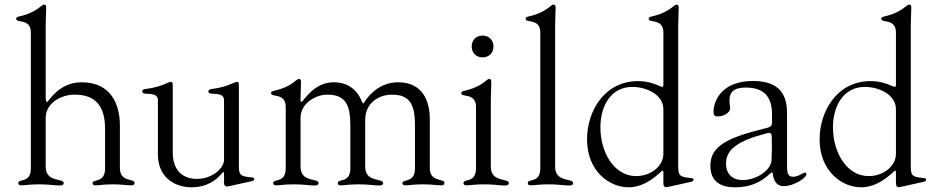

<svg xmlns="http://www.w3.org/2000/svg" viewBox="-20 -794 4032 827"><path d="M71.7 4.3C89.8 4.3 103.3 0 151.3 0C189.3 0 217.3 5 236.5 5C248.2 5 254.3 2.1 254.3 -5C254.3 -11.4 250.4 -14.2 239.3 -17C212 -23.8 177.2 -28.1 176.8 -76.7V-286.9C176.8 -347.3 239.7 -386.4 301.8 -386.4C397 -386.4 432.5 -330.3 432.5 -239.3V-67.8C432.2 -19.9 402.3 -19.5 387.1 -14.2C382.1 -12.4 378.6 -10.3 378.6 -5C378.6 2.1 383.9 4.3 392 4.3C409.4 4.3 422.9 0 466.6 0C508.9 0 522.4 4.3 544 4.3C553.6 4.3 559.7 1.8 559.7 -5.7C559.7 -12.1 555 -14.6 546.9 -17C527.7 -23.1 496.8 -24.5 496.4 -70.7V-253.6C496.4 -347.3 456 -439.6 331.7 -439.6C231.9 -439.6 188.9 -355.1 183.2 -355.1C178.6 -355.1 177.2 -358.7 176.8 -376.8C176.8 -383.9 176.8 -393.8 176.8 -407V-681.8C176.8 -715.2 179 -741.5 179 -760.7C179 -772 175.4 -774.1 169.7 -774.1C166.2 -774.1 162.6 -771.7 157.3 -767.8C143.8 -757.1 120 -735.8 59.7 -722.3C53.6 -721.2 49.7 -717.7 49.7 -713.1C49.7 -707.7 54.3 -705.3 60.7 -703.8C78.8 -699.9 112.9 -699.6 112.9 -653.4V-67.8C112.6 -23.1 86.6 -20.2 69.6 -15.6C63.6 -13.8 58.9 -11.4 58.9 -5C58.9 2.1 64.3 4.3 71.7 4.3Z M806.5 12.8C853.3 12.8 896.3 -4.6 927.2 -37.6L937.5 -49C943.2 -55 944.6 -54.3 945 -46.2V-32.7V-6.4C945 1.4 947.8 9.2 957 9.2C961.3 9.2 967.7 7.8 1063.6 -13.5C1070.7 -14.9 1074.9 -18.5 1074.9 -23.4C1074.9 -29.8 1068.5 -29.1 1063.6 -29.8C1019.5 -34.8 1008.9 -36.9 1008.9 -77.4V-423.3C1008.9 -437.5 1008.5 -441.1 999.6 -441.1C995.7 -441.1 991.5 -439.3 987.6 -437.5C954.2 -422.6 932.9 -416.2 891 -410.5C882.8 -409.8 877.5 -406.2 877.5 -400.6C877.5 -393.5 883.2 -391 891 -390.6C924.7 -389.9 945 -386 945 -362.9V-105.8C945 -68.9 893.8 -23.4 827.8 -23.4C773.8 -23.4 724.1 -53.3 724.1 -137.8V-423.3C724.1 -437.5 723.7 -441.1 714.8 -441.1C710.9 -441.1 706.7 -439.3 702.8 -437.5C669.4 -422.6 648.1 -416.2 606.2 -410.5C598 -409.8 592.7 -406.2 592.7 -400.6C592.7 -393.5 598.4 -391 606.2 -390.6C639.9 -389.9 660.2 -386 660.2 -362.9V-127.8C660.2 -37.6 724.1 12.8 806.5 12.8Z M1169.4 4.3C1187.5 4.3 1201 0 1248.9 0C1286.9 0 1315 5 1334.2 5C1345.9 5 1351.9 2.1 1351.9 -5C1351.9 -11.4 1348 -14.2 1337 -17C1309.7 -23.8 1274.9 -28.1 1274.5 -76.7V-286.9C1274.5 -347.3 1337.4 -386.4 1390.3 -386.4C1471.2 -386.4 1489 -337.4 1489 -253.6V-67.8C1488.6 -23.1 1462.7 -20.2 1445.7 -15.6C1439.6 -13.8 1435 -11.4 1435 -5C1435 2.1 1440.3 4.3 1447.8 4.3C1465.9 4.3 1479.4 0 1527.3 0C1565.3 0 1593.4 5 1612.6 5C1624.3 5 1630.3 2.1 1630.3 -5C1630.3 -11.4 1626.4 -14.2 1615.4 -17C1588.1 -23.8 1553.3 -28.1 1552.9 -76.7V-275.6C1552.9 -353.7 1614.3 -386.4 1668.7 -386.4C1749.6 -386.4 1767.4 -337.4 1767.4 -253.6V-67.8C1767 -19.9 1737.2 -19.5 1721.9 -14.2C1717 -12.4 1713.4 -10.3 1713.4 -5C1713.4 2.1 1718.8 4.3 1726.9 4.3C1744.3 4.3 1757.8 0 1801.5 0C1843.8 0 1857.2 4.3 1878.9 4.3C1888.5 4.3 1894.5 1.8 1894.5 -5.7C1894.5 -12.1 1889.9 -14.6 1881.7 -17C1862.6 -23.1 1831.7 -24.5 1831.3 -70.7V-281.2C1831.3 -362.2 1797.9 -439.6 1695 -439.6C1618.6 -439.6 1571.4 -388.8 1549.4 -353.7C1545.1 -346.6 1543 -346.9 1539.8 -354.4C1521.3 -403.1 1482.6 -439.6 1416.5 -439.6C1329.5 -439.6 1286.6 -355.1 1278.1 -355.1C1276.3 -355.1 1274.5 -356.5 1274.5 -361.5C1274.5 -394.9 1276.6 -421.2 1276.6 -440.3C1276.6 -451.7 1273.1 -453.8 1267.4 -453.8C1263.8 -453.8 1260.3 -451.3 1255 -447.4C1241.5 -436.8 1217.7 -415.5 1157.3 -402C1151.3 -400.9 1147.4 -397.4 1147.4 -392.8C1147.4 -387.4 1152 -384.9 1158.4 -383.5C1176.5 -379.6 1210.6 -379.3 1210.6 -333.1V-67.8C1210.2 -23.1 1184.3 -20.2 1167.3 -15.6C1161.2 -13.8 1156.6 -11.4 1156.6 -5C1156.6 2.1 1161.9 4.3 1169.4 4.3Z M1989 4.3C2007.1 4.3 2020.6 0 2068.5 0C2106.5 0 2134.6 5 2153.8 5C2165.5 5 2171.5 2.1 2171.5 -5C2171.5 -11.4 2167.6 -14.2 2156.6 -17C2129.3 -23.8 2094.5 -28.1 2094.1 -76.7V-361.5C2094.1 -394.9 2096.2 -421.2 2096.2 -440.3C2096.2 -451.7 2092.7 -453.8 2087 -453.8C2083.5 -453.8 2079.9 -451.3 2074.6 -447.4C2061.1 -436.8 2037.3 -415.5 1976.9 -402C1970.9 -400.9 1967 -397.4 1967 -392.8C1967 -387.4 1971.6 -384.9 1978 -383.5C1996.1 -379.6 2030.2 -379.3 2030.2 -333.1V-67.8C2029.8 -23.1 2003.9 -20.2 1986.9 -15.6C1980.8 -13.8 1976.2 -11.4 1976.2 -5C1976.2 2.1 1981.5 4.3 1989 4.3ZM2011.7 -593.8C2011.7 -566.1 2030.9 -546.9 2058.6 -546.9C2086.3 -546.9 2105.5 -566.1 2105.5 -593.8C2105.5 -621.4 2086.3 -640.6 2058.6 -640.6C2030.9 -640.6 2011.7 -621.4 2011.7 -593.8Z M2266 4.3C2284.1 4.3 2297.6 0 2345.5 0C2383.5 0 2411.6 5 2430.8 5C2442.5 5 2448.5 2.1 2448.5 -5C2448.5 -11.4 2444.6 -14.2 2433.6 -17C2406.2 -23.8 2371.4 -28.1 2371.1 -76.7V-681.8C2371.1 -715.2 2373.2 -741.5 2373.2 -760.7C2373.2 -772 2369.7 -774.1 2364 -774.1C2360.4 -774.1 2356.9 -771.7 2351.6 -767.8C2338.1 -757.1 2314.3 -735.8 2253.9 -722.3C2247.9 -721.2 2244 -717.7 2244 -713.1C2244 -707.7 2248.6 -705.3 2255 -703.8C2273.1 -699.9 2307.2 -699.6 2307.2 -653.4V-67.8C2306.8 -23.1 2280.9 -20.2 2263.8 -15.6C2257.8 -13.8 2253.2 -11.4 2253.2 -5C2253.2 2.1 2258.5 4.3 2266 4.3Z M2728 -444.6C2583.8 -444.6 2508.5 -315.3 2508.5 -193.9C2508.5 -56.8 2604.4 12.8 2687.5 12.8C2739.7 12.8 2786.9 -15.6 2829.5 -56.5C2835.2 -60.7 2837 -59.7 2837.4 -51.8V-39.8V-3.6C2837.4 4.3 2840.2 12.1 2849.4 12.1C2853.7 12.1 2860.1 10.7 2956 -10.7C2963.1 -12.1 2967.3 -15.6 2967.3 -20.6C2967.3 -27 2960.9 -26.3 2956 -27C2911.9 -32 2901.3 -34.1 2901.3 -74.6V-681.8C2901.3 -715.2 2903.4 -741.5 2903.4 -760.7C2903.4 -772 2899.9 -774.1 2894.2 -774.1C2890.6 -774.1 2887.1 -771.7 2881.7 -767.8C2868.3 -757.1 2844.5 -735.8 2784.1 -722.3C2778.1 -721.2 2774.1 -717.7 2774.1 -713.1C2774.1 -707.7 2778.8 -705.3 2785.2 -703.8C2803.3 -699.9 2837.4 -699.6 2837.4 -653.4V-428.3C2837 -420.1 2834.5 -418.3 2826.7 -421.2L2819.6 -424C2797.6 -433.9 2768.5 -444.6 2728 -444.6ZM2566.1 -245C2566.1 -340.2 2612.9 -419.7 2703.8 -419.7C2759.9 -419.7 2837.4 -389.2 2837.4 -323.2V-132.1C2837.4 -75.3 2779.8 -35.5 2720.2 -35.5C2623.6 -35.5 2566.1 -139.9 2566.1 -245Z M3146.3 12.8C3213.1 12.8 3257.1 -9.2 3299.7 -48.3C3301.8 -50.4 3303.6 -51.5 3305.4 -51.5C3306.8 -51.5 3307.9 -50.4 3308.2 -47.6C3312.5 -17 3322.4 7.8 3357.2 7.8C3399.1 7.8 3453.8 -28.4 3453.8 -43.3C3453.8 -46.9 3451.7 -50.4 3447.4 -50.4C3438.2 -50.4 3419.7 -32.7 3396.3 -32.7C3378.6 -32.7 3370 -41.9 3370 -73.9V-301.8C3370 -353 3364.3 -445.3 3223.7 -445.3C3084.5 -445.3 3054 -354.4 3053.3 -315.3C3052.6 -294.7 3060.4 -292.6 3071 -292.6C3102.3 -292.6 3125 -312.5 3125 -326C3122.2 -344.5 3122.2 -358 3122.2 -362.9C3122.2 -404.1 3149.9 -416.9 3193.2 -416.9C3294.7 -416.9 3306.1 -348 3305.4 -294C3305 -284.8 3305.4 -275.6 3305.4 -266.3C3305.4 -254.6 3299.4 -247.2 3288 -244.3C3115.4 -202.1 3039.8 -167.6 3039.8 -79.5C3039.8 7.1 3112.9 12.8 3146.3 12.8ZM3107.2 -89.5C3107.2 -151.3 3158.4 -187.9 3286.2 -220.9C3297.6 -223.7 3303.6 -219.1 3304 -207.4C3305.4 -170.1 3305 -135.7 3303.3 -103.7C3300.8 -61.1 3238.6 -18.5 3179.7 -18.5C3127.8 -18.5 3107.2 -51.1 3107.2 -89.5Z M3729.8 -444.6C3585.6 -444.6 3510.3 -315.3 3510.3 -193.9C3510.3 -56.8 3606.2 12.8 3689.3 12.8C3741.5 12.8 3788.7 -15.6 3831.3 -56.5C3837 -60.7 3838.8 -59.7 3839.1 -51.8V-39.8V-3.6C3839.1 4.3 3842 12.1 3851.2 12.1C3855.5 12.1 3861.9 10.7 3957.7 -10.7C3964.8 -12.1 3969.1 -15.6 3969.1 -20.6C3969.1 -27 3962.7 -26.3 3957.7 -27C3913.7 -32 3903.1 -34.1 3903.1 -74.6V-681.8C3903.1 -715.2 3905.2 -741.5 3905.2 -760.7C3905.2 -772 3901.6 -774.1 3896 -774.1C3892.4 -774.1 3888.8 -771.7 3883.5 -767.8C3870 -757.1 3846.2 -735.8 3785.9 -722.3C3779.8 -721.2 3775.9 -717.7 3775.9 -713.1C3775.9 -707.7 3780.5 -705.3 3786.9 -703.8C3805 -699.9 3839.1 -699.6 3839.1 -653.4V-428.3C3838.8 -420.1 3836.3 -418.3 3828.5 -421.2L3821.4 -424C3799.4 -433.9 3770.2 -444.6 3729.8 -444.6ZM3567.8 -245C3567.8 -340.2 3614.7 -419.7 3705.6 -419.7C3761.7 -419.7 3839.1 -389.2 3839.1 -323.2V-132.1C3839.1 -75.3 3781.6 -35.5 3721.9 -35.5C3625.4 -35.5 3567.8 -139.9 3567.8 -245Z"/></svg>

Font: Margiela Serif Light
Style: Regular
Weight: 300
Designer: Andreas Faust, Stefan Endress
Version: Version 1.002;FEAKit 1.0